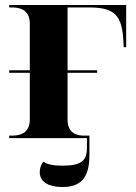

<svg xmlns="http://www.w3.org/2000/svg" viewBox="-20 -556 548 773"><path d="M17 0H330V39C330 90 309 111 232 111C194 111 171 106 155 95C146 104 140 121 140 137C140 178 178 197 231 197C306 197 340 159 340 69V-10H318C291 -10 252 -18 252 -75V-263H371V-273H252V-526H337C442 -526 472 -496 477 -386L478 -366H488V-536H17V-526H29C58 -526 100 -518 100 -461V-273H17V-263H100V-75C100 -18 58 -10 29 -10H17Z"/></svg>

Font: Noto Serif Display
Style: Bold
Weight: 700
Designer: Monotype Design Team
Foundry: Monotype Imaging Inc.
Version: Version 2.009